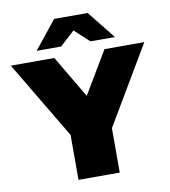

<svg xmlns="http://www.w3.org/2000/svg" viewBox="-124 -1000 958 1082"><g transform="rotate(-10 355.0 -458.5)"><path d="M473 -254V0H237V-257L-27 -700H222L365 -458L509 -700H737ZM439 -757 355 -834 271 -757H131L259 -917H451L579 -757Z"/></g></svg>

Font: CMG Sans Black
Style: Regular
Weight: 900
Designer: Julieta Ulanovsky
Foundry: Julieta Ulanovsky
Version: Version 7.200